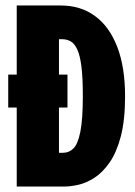

<svg xmlns="http://www.w3.org/2000/svg" viewBox="-20 -680 491 700"><path d="M10 -408H226V-288H10ZM108 0V-123H210Q232 -123 248 -139Q264 -155 273 -200Q282 -245 282 -330Q282 -396 277 -436.5Q272 -477 262 -499Q252 -521 238 -529Q224 -537 207 -537H108V-660H201Q274 -660 326.5 -621.5Q379 -583 407.5 -509Q436 -435 436 -329Q436 -242 420.5 -183Q405 -124 379.5 -87.5Q354 -51 324.5 -32Q295 -13 266.5 -6.5Q238 0 216 0ZM41 0V-660H195V0Z"/></svg>

Font: Bricolage Grotesque 96pt ExtraBold Condensed
Style: Regular
Weight: 800
Width: 3
Version: Version 1.001;gftools[0.9.33.dev8+g029e19f]